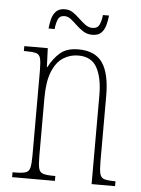

<svg xmlns="http://www.w3.org/2000/svg" viewBox="-51 -741 576 782"><g transform="rotate(5 236.5 -350.0)"><path d="M28 0V-20H36Q67 -20 81 -24.5Q95 -29 99 -45Q103 -61 103 -96V-441Q103 -476 99 -492Q95 -508 81 -512Q67 -516 36 -516H31V-536H127L130 -459H132Q151 -496 178 -519Q205 -542 252 -542Q320 -542 350.5 -498.5Q381 -455 381 -363V-96Q381 -61 385 -45Q389 -29 402.5 -24.5Q416 -20 445 -20H449V0H353V-364Q353 -434 330.5 -475.5Q308 -517 254 -517Q220 -517 192 -499Q164 -481 147.5 -440.5Q131 -400 131 -333V-96Q131 -61 135 -45Q139 -29 153 -24.5Q167 -20 197 -20H203V0ZM302 -606Q282 -606 266 -616Q250 -626 236.5 -639Q223 -652 210.5 -662Q198 -672 184 -672Q164 -672 157 -655.5Q150 -639 148 -616H123Q125 -635 129.5 -654Q134 -673 146.5 -686.5Q159 -700 183 -700Q202 -700 216.5 -690Q231 -680 244.5 -667Q258 -654 271.5 -644Q285 -634 301 -634Q322 -634 329.5 -651Q337 -668 339 -690H364Q362 -671 357 -651.5Q352 -632 339.5 -619Q327 -606 302 -606Z"/></g></svg>

Font: Noto Serif Khmer ExtraCondensed Thin
Style: Regular
Weight: 100
Width: 2
Designer: Danh Hong and the Monotype Design Team
Foundry: Monotype Imaging Inc.
Version: Version 2.004; ttfautohint (v1.8.4.7-5d5b)